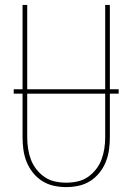

<svg xmlns="http://www.w3.org/2000/svg" viewBox="-20 -755 540 783"><path d="M250 8Q224 8 199 2.5Q174 -3 152.5 -16.5Q131 -30 114.5 -50.5Q98 -71 88.5 -95Q79 -119 75.5 -144Q72 -169 72 -195V-735H91V-195Q91 -172 94.5 -149Q98 -126 106 -104.5Q114 -83 128.5 -64.5Q143 -46 162 -33Q181 -20 204 -15Q227 -10 250 -10Q273 -10 296 -15Q319 -20 338 -33Q357 -46 371.5 -64.5Q386 -83 394 -104.5Q402 -126 405.5 -149Q409 -172 409 -195V-735H428V-195Q428 -169 424.5 -144Q421 -119 411.5 -95Q402 -71 385.5 -50.5Q369 -30 347.5 -16.5Q326 -3 301 2.5Q276 8 250 8ZM36 -373V-391H464V-373Z"/></svg>

Font: Iosevka SS04 Thin
Style: Regular
Weight: 100
Monospace: yes
Designer: Belleve Invis
Foundry: Belleve Invis
Version: Version 19.0.0; ttfautohint (v1.8.4)